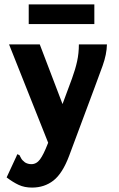

<svg xmlns="http://www.w3.org/2000/svg" viewBox="-20 -672 540 869"><path d="M125 177Q91 177 65 165Q39 153 10 131L55 34L58 26L68 30Q72 37 76 45Q80 53 93 63Q106 71 122 71Q145 71 161 49.5Q177 28 196 -21L198 -26L21 -471H160L263 -201L306 -317Q321 -358 329 -394.5Q337 -431 337 -471H464Q463 -426 444.5 -374.5Q426 -323 409 -278L293 33Q263 113 222 145Q181 177 125 177ZM110 -563V-652H407V-563Z"/></svg>

Font: Inconsolata Black
Style: Regular
Weight: 900
Monospace: yes
Designer: Raph Levien, Cyreal, Brenton Simpson
Foundry: Raph Levien, Cyreal, Google
Version: Version 3.001; ttfautohint (v1.8.2.53-6de2)